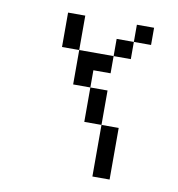

<svg xmlns="http://www.w3.org/2000/svg" viewBox="-68 -750 636 687"><g transform="rotate(10 250.0 -407.0)"><path d="M187.5 -562.5H125V-687.5H187.5ZM187.5 -562.5H312.5V-500H250V-437.5H187.5ZM250 -437.5H312.5V-312.5H250ZM312.5 -312.5H375V-125H312.5ZM312.5 -625H375V-562.5H312.5ZM375 -687.5H437.5V-625H375Z"/></g></svg>

Font: 寒蝉点阵体 16px
Style: Regular
Weight: 400
Designer: Designed by Warren2060
Foundry: ChillType
Version: Version 1.000